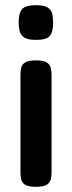

<svg xmlns="http://www.w3.org/2000/svg" viewBox="-20 -515 277 741"><path d="M119 -282Q147 -282 159.5 -274.5Q172 -267 175.5 -254.5Q179 -242 179 -226V150Q179 165 175.5 178Q172 191 159.5 198.5Q147 206 119 206Q91 206 78 198.5Q65 191 62 178Q59 165 59 150V-227Q59 -242 62 -254.5Q65 -267 78 -274.5Q91 -282 119 -282ZM119 -495Q150 -495 164 -486Q178 -477 181.5 -462Q185 -447 185 -428Q185 -391 172 -376Q159 -361 119 -361Q88 -361 74 -370Q60 -379 56 -394.5Q52 -410 52 -428Q52 -465 65.5 -480Q79 -495 119 -495Z"/></svg>

Font: Fredoka Light Medium
Style: Regular
Weight: 500
Version: Version 2.001